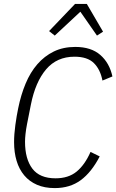

<svg xmlns="http://www.w3.org/2000/svg" viewBox="-20 -950 595 982"><path d="M260 12Q208 12 169 -5Q130 -22 104 -53Q78 -84 65 -127Q52 -170 52 -223Q52 -263 58.5 -310.5Q65 -358 73 -396Q87 -465 111 -522.5Q135 -580 171 -621.5Q207 -663 255 -686.5Q303 -710 365 -710Q446 -710 493 -669Q540 -628 555 -559L504 -538Q493 -595 460 -627.5Q427 -660 361 -660Q271 -660 216 -595.5Q161 -531 138 -415L118 -314Q113 -288 110.5 -265Q108 -242 108 -225Q108 -137 145.5 -87.5Q183 -38 264 -38Q330 -38 372 -72.5Q414 -107 443 -173L490 -150Q448 -69 393 -28.5Q338 12 260 12ZM424 -930 507 -788 476 -768 391 -890 260 -768 231 -791 364 -930Z"/></svg>

Font: IBM Plex Sans Cond Light
Style: Italic
Weight: 300
Width: 3
Italic angle: -11°
Designer: Mike Abbink, Paul van der Laan, Pieter van Rosmalen
Foundry: Bold Monday
Version: Version 1.3